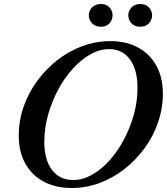

<svg xmlns="http://www.w3.org/2000/svg" viewBox="-20 -930 836 962"><path d="M339 12Q259 12 199 -20Q139 -52 106.5 -111Q74 -170 74 -250Q74 -325 98 -394.5Q122 -464 166 -524Q210 -584 267.5 -629Q325 -674 393 -699Q461 -724 533 -724Q613 -724 672.5 -691.5Q732 -659 764 -600Q796 -541 796 -461Q796 -387 772 -317Q748 -247 704.5 -187.5Q661 -128 603.5 -83Q546 -38 478.5 -13Q411 12 339 12ZM347 -28Q394 -28 440.5 -54Q487 -80 528 -125.5Q569 -171 600.5 -230Q632 -289 650.5 -355.5Q669 -422 669 -489Q669 -581 631 -632.5Q593 -684 526 -684Q479 -684 432.5 -657.5Q386 -631 344.5 -585.5Q303 -540 271 -480Q239 -420 220.5 -353.5Q202 -287 202 -219Q202 -129 240.5 -78.5Q279 -28 347 -28ZM486 -796Q458 -796 441.5 -813Q425 -830 425 -854Q425 -876 441.5 -893Q458 -910 486 -910Q513 -910 528.5 -893Q544 -876 544 -854Q544 -830 528.5 -813Q513 -796 486 -796ZM683 -796Q655 -796 639 -813Q623 -830 623 -854Q623 -876 639 -893Q655 -910 683 -910Q710 -910 726 -893Q742 -876 742 -854Q742 -830 726 -813Q710 -796 683 -796Z"/></svg>

Font: Baskervville SemiBold
Style: Italic
Weight: 600
Italic angle: -18°
Version: Version 1.100